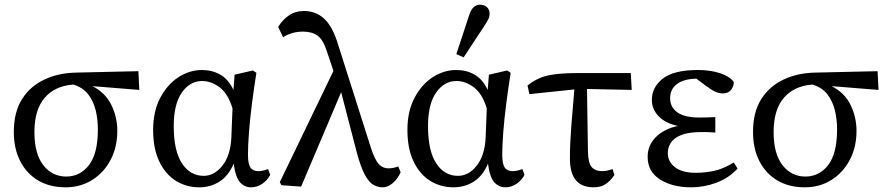

<svg xmlns="http://www.w3.org/2000/svg" viewBox="-20 -787 3792 820"><path d="M260 13Q193 13 143.5 -16Q94 -45 66.5 -98.5Q39 -152 39 -223Q39 -308 74 -363.5Q109 -419 170 -447.5Q231 -476 307 -477L571 -483L575 -403L375 -419Q430 -391 455.5 -339Q481 -287 481 -228Q481 -159 452.5 -104.5Q424 -50 374 -18.5Q324 13 260 13ZM127 -223Q127 -130 165 -81.5Q203 -33 263 -33Q322 -33 360 -82Q398 -131 398 -235Q398 -276 389 -314.5Q380 -353 357.5 -383Q335 -413 293 -426Q214 -420 170.5 -369Q127 -318 127 -223Z M722 -249Q722 -143 757 -89.5Q792 -36 850 -36Q895 -36 929.5 -79Q964 -122 968 -198L973 -324Q954 -387 918 -414Q882 -441 843 -441Q791 -441 756.5 -391.5Q722 -342 722 -249ZM831 13Q776 13 731.5 -14.5Q687 -42 660.5 -97Q634 -152 634 -232Q634 -312 664.5 -369.5Q695 -427 742.5 -457.5Q790 -488 842 -488Q886 -488 920.5 -468.5Q955 -449 977 -403L982 -468L1060 -486L1075 -476Q1065 -413 1056.5 -347.5Q1048 -282 1043.5 -224Q1039 -166 1039 -127Q1039 -87 1049.5 -71.5Q1060 -56 1083 -56Q1093 -56 1104 -58.5Q1115 -61 1125 -65L1134 -40Q1122 -17 1100 -2Q1078 13 1052 13Q1025 13 1005.5 -8Q986 -29 978 -88Q956 -36 917.5 -11.5Q879 13 831 13Z M1614 13Q1594 13 1575 2.5Q1556 -8 1538.5 -40Q1521 -72 1504 -135L1437 -393L1266 10L1182 4L1175 -9L1404 -484L1377 -565Q1360 -618 1336 -635Q1312 -652 1274 -652Q1249 -652 1227.5 -645.5Q1206 -639 1189 -628L1168 -672Q1186 -702 1213.5 -721Q1241 -740 1278 -740Q1328 -740 1363 -708.5Q1398 -677 1420 -609L1564 -156Q1581 -104 1598 -86Q1615 -68 1638 -68Q1649 -68 1659 -70Q1669 -72 1681 -76L1691 -51Q1679 -24 1658 -5.5Q1637 13 1614 13Z M1808 -249Q1808 -143 1843 -89.5Q1878 -36 1936 -36Q1981 -36 2015.5 -79Q2050 -122 2054 -198L2059 -324Q2040 -387 2004 -414Q1968 -441 1929 -441Q1877 -441 1842.5 -391.5Q1808 -342 1808 -249ZM1917 13Q1862 13 1817.5 -14.5Q1773 -42 1746.5 -97Q1720 -152 1720 -232Q1720 -312 1750.5 -369.5Q1781 -427 1828.5 -457.5Q1876 -488 1928 -488Q1972 -488 2006.5 -468.5Q2041 -449 2063 -403L2068 -468L2146 -486L2161 -476Q2151 -413 2142.5 -347.5Q2134 -282 2129.5 -224Q2125 -166 2125 -127Q2125 -87 2135.5 -71.5Q2146 -56 2169 -56Q2179 -56 2190 -58.5Q2201 -61 2211 -65L2220 -40Q2208 -17 2186 -2Q2164 13 2138 13Q2111 13 2091.5 -8Q2072 -29 2064 -88Q2042 -36 2003.5 -11.5Q1965 13 1917 13ZM1929 -556 1985 -726Q1993 -749 2005 -758Q2017 -767 2030 -767Q2048 -767 2059.5 -756.5Q2071 -746 2071 -729Q2071 -716 2066 -706Q2061 -696 2049 -677L1960 -542Z M2241 -385 2233 -422Q2273 -454 2319.5 -464.5Q2366 -475 2445 -475H2674L2678 -403L2487 -407L2491 -140Q2492 -90 2507.5 -73Q2523 -56 2552 -56Q2562 -56 2574 -58.5Q2586 -61 2596 -65L2604 -40Q2586 -13 2565.5 0Q2545 13 2515 13Q2414 13 2414 -110Q2414 -172 2420 -250Q2426 -328 2433 -405Z M2932 13Q2852 13 2799 -20.5Q2746 -54 2746 -117Q2746 -167 2781.5 -202Q2817 -237 2875 -249Q2821 -261 2792.5 -291Q2764 -321 2764 -360Q2764 -415 2811 -451.5Q2858 -488 2961 -488Q3014 -488 3055 -474.5Q3096 -461 3114 -437Q3114 -418 3102 -403Q3090 -388 3067 -388Q3051 -388 3034.5 -395.5Q3018 -403 2993 -422L2954 -451Q2900 -450 2871 -428Q2842 -406 2842 -368Q2842 -329 2873 -307Q2904 -285 2968 -285Q2983 -285 2998 -285.5Q3013 -286 3035 -287V-221Q3010 -223 2999 -223Q2988 -223 2977 -223Q2920 -223 2888.5 -210Q2857 -197 2844.5 -176.5Q2832 -156 2832 -134Q2832 -97 2862.5 -73Q2893 -49 2952 -49Q2989 -49 3028.5 -57Q3068 -65 3114 -93L3130 -67Q3093 -27 3040.5 -7Q2988 13 2932 13Z M3417 13Q3350 13 3300.5 -16Q3251 -45 3223.5 -98.5Q3196 -152 3196 -223Q3196 -308 3231 -363.5Q3266 -419 3327 -447.5Q3388 -476 3464 -477L3728 -483L3732 -403L3532 -419Q3587 -391 3612.5 -339Q3638 -287 3638 -228Q3638 -159 3609.5 -104.5Q3581 -50 3531 -18.5Q3481 13 3417 13ZM3284 -223Q3284 -130 3322 -81.5Q3360 -33 3420 -33Q3479 -33 3517 -82Q3555 -131 3555 -235Q3555 -276 3546 -314.5Q3537 -353 3514.5 -383Q3492 -413 3450 -426Q3371 -420 3327.5 -369Q3284 -318 3284 -223Z"/></svg>

Font: Source Serif 4
Style: Regular
Weight: 400
Designer: Frank Grießhammer
Foundry: Adobe
Version: Version 4.005;hotconv 1.1.0;makeotfexe 2.6.0